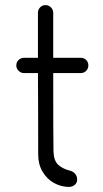

<svg xmlns="http://www.w3.org/2000/svg" viewBox="-20 -728 404 754"><path d="M297 -501Q310 -501 318.5 -492.5Q327 -484 327 -471Q327 -459 318.5 -450Q310 -441 297 -441H189Q189 -170 190 -135Q191 -97 208.5 -81Q226 -65 254 -58Q267 -55 275 -45.5Q283 -36 283 -23Q283 -10 273.5 -2Q264 6 251 6Q220 6 192 -9.5Q164 -25 147 -54Q130 -83 130 -121Q130 -308 129 -441H74Q62 -441 53 -450Q44 -459 44 -471Q44 -484 53 -492.5Q62 -501 74 -501H129V-678Q129 -690 137.5 -699Q146 -708 159 -708Q171 -708 180 -699Q189 -690 189 -678V-501Z"/></svg>

Font: Tsukimi Rounded
Style: Regular
Weight: 400
Designer: Takashi Funayama
Foundry: Takashi Funayama
Version: Version 1.032; ttfautohint (v1.8.3)